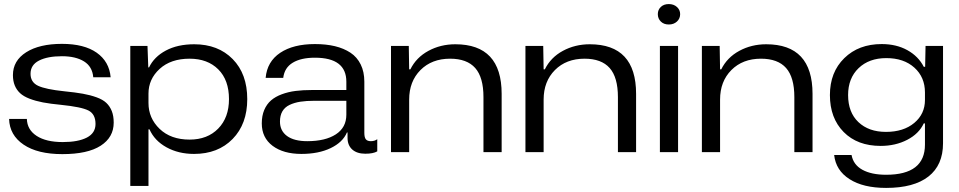

<svg xmlns="http://www.w3.org/2000/svg" viewBox="-20 -752 4740 949"><path d="M288.1 9.8Q166 9.8 96.7 -37.1Q27.3 -84 24.9 -164.1H112.8Q114.3 -110.8 161.1 -80.3Q208 -49.8 290 -49.8Q366.2 -49.8 409.2 -72Q452.1 -94.2 452.1 -139.2Q452.1 -188 417.2 -205.8Q382.3 -223.6 280.8 -233.9Q229 -238.8 192.1 -245.8Q155.3 -252.9 126 -264.2Q96.7 -275.4 79.3 -291.5Q62 -307.6 53 -329.6Q43.9 -351.6 43.9 -380.9Q43.9 -452.1 109.4 -493.7Q174.8 -535.2 286.1 -535.2Q396 -535.2 458 -491.5Q520 -447.8 526.9 -370.1H440.9Q436.5 -422.9 395.3 -448.5Q354 -474.1 286.1 -474.1Q214.8 -474.1 172.9 -452.6Q130.9 -431.2 130.9 -387.2Q130.9 -345.7 168 -328.1Q205.1 -310.5 297.9 -300.8Q352.5 -295.4 389.4 -288.8Q426.3 -282.2 457.3 -271Q488.3 -259.8 505.6 -243.4Q522.9 -227.1 532.5 -203.1Q542 -179.2 542 -146Q542 -73.2 477.5 -31.7Q413.1 9.8 288.1 9.8Z M624 167V-524.9H709L712.9 -418.9H716.8Q741.7 -471.2 799.8 -502.2Q857.9 -533.2 939.9 -533.2Q1058.1 -533.2 1130.1 -460Q1202.1 -386.7 1202.1 -262.2Q1202.1 -139.2 1129.9 -65.2Q1057.6 8.8 939 8.8Q862.3 8.8 803 -23.9Q743.7 -56.6 718.8 -112.8H713.9V167ZM713.9 -243.2Q713.9 -168 769 -115Q824.2 -62 917 -62Q1005.4 -62 1058.6 -116.5Q1111.8 -170.9 1111.8 -262.2Q1111.8 -356.4 1058.8 -409.2Q1005.9 -461.9 917 -461.9Q824.2 -461.9 769 -411.4Q713.9 -360.8 713.9 -289.1Z M1469.7 8.8Q1380.9 8.8 1327.4 -31.2Q1273.9 -71.3 1273.9 -142.1Q1273.9 -179.7 1286.1 -208.5Q1298.3 -237.3 1319.8 -255.9Q1341.3 -274.4 1373 -286.1Q1404.8 -297.9 1440.9 -302.5Q1477.1 -307.1 1522 -307.1H1691.9V-348.1Q1691.9 -466.8 1536.6 -466.8Q1467.8 -466.8 1427 -442.1Q1386.2 -417.5 1379.9 -367.2H1293Q1300.3 -447.8 1365 -491Q1429.7 -534.2 1536.6 -534.2Q1591.8 -534.2 1635.5 -523.7Q1679.2 -513.2 1712.2 -491.5Q1745.1 -469.7 1762.9 -433.3Q1780.8 -397 1780.8 -348.1V-95.2Q1780.8 -72.8 1788.3 -63.5Q1795.9 -54.2 1813 -54.2Q1832 -54.2 1844.7 -64V-3.9Q1824.7 7.8 1785.6 7.8Q1744.6 7.8 1721.2 -12.9Q1697.8 -33.7 1697.8 -70.8V-97.2H1694.8Q1674.3 -48.8 1614.5 -20Q1554.7 8.8 1469.7 8.8ZM1363.8 -150.9Q1363.8 -105.5 1398.7 -79.8Q1433.6 -54.2 1499 -54.2Q1587.9 -54.2 1639.9 -87.9Q1691.9 -121.6 1691.9 -185.1V-253.9H1535.6Q1494.1 -253.9 1464.4 -249.3Q1434.6 -244.6 1411.1 -233.4Q1387.7 -222.2 1375.7 -201.7Q1363.8 -181.2 1363.8 -150.9Z M1912.6 0V-524.9H2000.5L2002.4 -409.2H2008.3Q2037.6 -468.3 2097.7 -500.7Q2157.7 -533.2 2230.5 -533.2Q2459.5 -533.2 2459.5 -288.1V0H2369.6V-272Q2369.6 -369.6 2328.9 -415.8Q2288.1 -461.9 2204.6 -461.9Q2114.3 -461.9 2058.3 -405.8Q2002.4 -349.6 2002.4 -259.8V0Z M2577.1 0V-524.9H2665L2667 -409.2H2672.9Q2702.1 -468.3 2762.2 -500.7Q2822.3 -533.2 2895 -533.2Q3124 -533.2 3124 -288.1V0H3034.2V-272Q3034.2 -369.6 2993.4 -415.8Q2952.6 -461.9 2869.1 -461.9Q2778.8 -461.9 2722.9 -405.8Q2667 -349.6 2667 -259.8V0Z M3241.7 0V-524.9H3331.5V0ZM3231.4 -682.1Q3231.4 -703.6 3246.3 -717.8Q3261.2 -731.9 3285.6 -731.9Q3310.1 -731.9 3325.9 -717.5Q3341.8 -703.1 3341.8 -682.1Q3341.8 -660.2 3325.9 -645.5Q3310.1 -630.9 3285.6 -630.9Q3261.2 -630.9 3246.3 -645.5Q3231.4 -660.2 3231.4 -682.1Z M3449.2 0V-524.9H3537.1L3539.1 -409.2H3544.9Q3574.2 -468.3 3634.3 -500.7Q3694.3 -533.2 3767.1 -533.2Q3996.1 -533.2 3996.1 -288.1V0H3906.2V-272Q3906.2 -369.6 3865.5 -415.8Q3824.7 -461.9 3741.2 -461.9Q3650.9 -461.9 3595 -405.8Q3539.1 -349.6 3539.1 -259.8V0Z M4359.9 176.8Q4246.6 176.8 4179 133.5Q4111.3 90.3 4103 14.2H4189Q4197.8 62.5 4242.7 87.2Q4287.6 111.8 4359.9 111.8Q4551.8 111.8 4551.8 -37.1V-142.1H4545.9Q4522 -90.8 4463.9 -60.8Q4405.8 -30.8 4333 -30.8Q4217.8 -30.8 4149.9 -99.6Q4082 -168.5 4082 -282.2Q4082 -395 4153.1 -464.6Q4224.1 -534.2 4337.9 -534.2Q4410.6 -534.2 4465.1 -503.9Q4519.5 -473.6 4545.9 -421.9H4552.7L4554.7 -524.9H4641.1V-43.9Q4641.1 64 4569.1 120.4Q4497.1 176.8 4359.9 176.8ZM4171.9 -282.2Q4171.9 -196.8 4222.9 -148.4Q4273.9 -100.1 4358.9 -100.1Q4445.8 -100.1 4498.8 -144.3Q4551.8 -188.5 4551.8 -257.8V-294.9Q4551.8 -370.6 4499.5 -417.7Q4447.3 -464.8 4360.8 -464.8Q4275.4 -464.8 4223.6 -415Q4171.9 -365.2 4171.9 -282.2Z"/></svg>

Font: Lumene Sans Expanded
Style: Regular
Weight: 400
Width: 7
Designer: Deni Anggara
Version: Version 1.003;Glyphs 3.1.2 (3151)